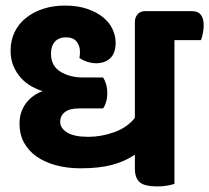

<svg xmlns="http://www.w3.org/2000/svg" viewBox="-20 -658 751 689"><path d="M606 -514V2Q596 5 580.5 8Q565 11 545 11Q499 11 481.5 -4Q464 -19 464 -53V-103Q429 -79 382.5 -66.5Q336 -54 270 -54Q221 -54 180.5 -65Q140 -76 111 -96.5Q82 -117 66 -146.5Q50 -176 50 -214Q50 -256 72.5 -286.5Q95 -317 133 -331Q113 -337 92.5 -348.5Q72 -360 55.5 -378Q39 -396 28.5 -420.5Q18 -445 18 -476Q18 -513 32.5 -543Q47 -573 73.5 -594Q100 -615 135.5 -626.5Q171 -638 213 -638Q259 -638 293.5 -626Q328 -614 350.5 -595.5Q373 -577 384 -553Q395 -529 395 -505Q395 -467 375.5 -449Q356 -431 325 -431Q310 -431 294 -436Q278 -441 265 -450Q266 -455 266.5 -460.5Q267 -466 267 -472Q267 -493 255 -508.5Q243 -524 217 -524Q191 -524 177 -508.5Q163 -493 163 -465Q163 -422 196.5 -401Q230 -380 278 -380H350Q356 -371 360.5 -356.5Q365 -342 365 -324Q365 -306 360.5 -291.5Q356 -277 350 -269H265Q229 -269 212.5 -255.5Q196 -242 196 -221Q196 -198 221 -182.5Q246 -167 297 -167Q343 -167 389.5 -183.5Q436 -200 464 -235V-579Q464 -596 474 -607Q484 -618 500 -618H670Q711 -618 711 -566Q711 -555 708 -539Q705 -523 701 -514Z"/></svg>

Font: Baloo 2
Style: Bold
Weight: 700
Designer: Sarang Kulkarni and Ek Type
Foundry: Ek Type
Version: Version 1.640;hotconv 1.0.111;makeotfexe 2.5.65597; ttfautoh